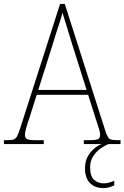

<svg xmlns="http://www.w3.org/2000/svg" viewBox="-23 -734 634 978"><path d="M-3 0V-20H16Q37 -20 47.5 -24Q58 -28 64.5 -41Q71 -54 80 -81L283 -714H307L515 -63Q525 -34 534.5 -27Q544 -20 575 -20H591V0H404V-20H433Q469 -20 478 -26.5Q487 -33 487 -48Q487 -57 482.5 -73.5Q478 -90 472 -107Q466 -124 463 -134L426 -251H164L129 -140Q125 -129 119 -111Q113 -93 108.5 -75Q104 -57 104 -47Q104 -33 113.5 -26.5Q123 -20 158 -20H200V0ZM172 -276H418L347 -501Q333 -547 318.5 -594Q304 -641 295 -670Q292 -654 283 -626.5Q274 -599 264 -568.5Q254 -538 247 -513ZM503 224Q460 224 435 198Q410 172 410 123Q410 77 437 43.5Q464 10 495 0H530Q511 7 489 22.5Q467 38 451.5 62Q436 86 436 118Q436 164 456.5 182Q477 200 504 200Q518 200 529.5 197Q541 194 559 187V210Q545 217 531.5 220.5Q518 224 503 224Z"/></svg>

Font: Noto Serif Ethiopic SemiCondensed Thin
Style: Regular
Weight: 100
Width: 4
Designer: Monotype Design Team
Foundry: Monotype Imaging Inc.
Version: Version 2.102; ttfautohint (v1.8.4.7-5d5b)